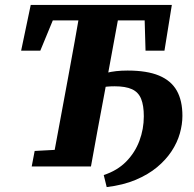

<svg xmlns="http://www.w3.org/2000/svg" viewBox="-20 -677 790 781"><path d="M414 84 402 35Q457 17 493 -19.5Q529 -56 547 -104Q565 -152 565 -204Q565 -248 554 -275Q543 -302 517 -314Q491 -326 446 -326Q414 -326 389 -320.5Q364 -315 343 -307L352 -362Q377 -371 413 -380.5Q449 -390 499 -390Q578 -390 627 -369.5Q676 -349 699 -308.5Q722 -268 722 -206Q722 -171 711.5 -134Q701 -97 678 -62Q655 -27 619 3Q583 33 532 54.5Q481 76 414 84ZM66 -471 105 -657H679L649 -471H572L567 -645L624 -594H129L215 -643L144 -471ZM109 0 121 -63 252 -70H280L274 0ZM190 0 256 -356Q270 -431 283.5 -506.5Q297 -582 310 -657H471L405 -298Q391 -223 377 -148.5Q363 -74 350 0Z"/></svg>

Font: Source Serif 4
Style: Bold Italic
Weight: 700
Italic angle: -12°
Designer: Frank Grießhammer
Foundry: Adobe Systems Incorporated
Version: Version 4.004;hotconv 1.0.116;makeotfexe 2.5.65601